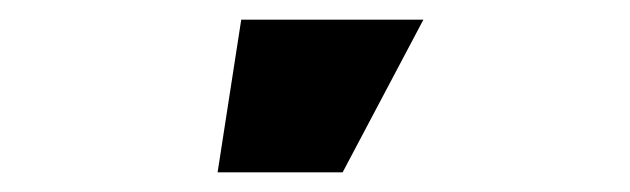

<svg xmlns="http://www.w3.org/2000/svg" viewBox="-20 -730 640 195"><path d="M328 -555H201L225 -710H410Z"/></svg>

Font: Mantou Sans
Style: Regular
Weight: 400
Designer: Mant0u / artakana
Foundry: Mant0u / artakana
Version: Version 1.001;October 22, 2023;FontCreator 14.0.0.2901 64-bi